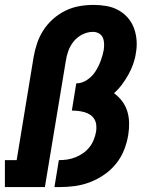

<svg xmlns="http://www.w3.org/2000/svg" viewBox="-21 -763 641 783"><path d="M-1 0V-110H47L116 -530Q121 -559 130.5 -587Q140 -615 156.5 -640.5Q173 -666 196.5 -686.5Q220 -707 247 -720Q274 -733 303 -738Q332 -743 361 -743Q387 -743 413 -738.5Q439 -734 461 -722Q483 -710 499.5 -691.5Q516 -673 525 -649Q534 -625 536 -598.5Q538 -572 533 -546Q530 -524 522 -501.5Q514 -479 502.5 -458.5Q491 -438 476.5 -418.5Q462 -399 444 -383Q463 -369 477 -350.5Q491 -332 498 -309.5Q505 -287 505.5 -262Q506 -237 502 -213Q497 -182 485 -151.5Q473 -121 452 -95Q431 -69 403 -50Q375 -31 344.5 -19.5Q314 -8 282.5 -4Q251 0 220 0H201L219 -110H220Q237 -110 253.5 -112.5Q270 -115 286.5 -121.5Q303 -128 318 -138.5Q333 -149 344 -163Q355 -177 361.5 -193.5Q368 -210 371 -227Q373 -240 371.5 -253.5Q370 -267 363.5 -277.5Q357 -288 346.5 -295Q336 -302 323.5 -305.5Q311 -309 298 -310.5Q285 -312 272 -312L290 -423Q313 -423 334 -437Q355 -451 368 -471.5Q381 -492 389.5 -514.5Q398 -537 402 -559Q404 -572 403.5 -585.5Q403 -599 398 -610Q393 -621 382 -627Q371 -633 358 -633Q336 -633 315 -622.5Q294 -612 279.5 -594Q265 -576 257.5 -555Q250 -534 247 -512L162 0Z"/></svg>

Font: Iosevka Curly Slab XBdExObl
Style: Regular
Weight: 800
Width: 7
Italic angle: -9°
Monospace: yes
Designer: Belleve Invis
Foundry: Belleve Invis
Version: Version 11.1.0; ttfautohint (v1.8.3)